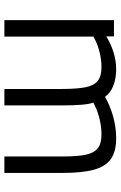

<svg xmlns="http://www.w3.org/2000/svg" viewBox="143 -693 550 876"><g transform="rotate(90 418.0 -255.0)"><path d="M72 -500H146V-465Q221 -510 296 -510Q337 -510 370 -497.5Q403 -485 422 -459Q459 -481 509 -495.5Q559 -510 611 -510Q672 -510 706 -485.5Q740 -461 754.5 -408Q769 -355 769 -264V0H694V-262Q694 -333 686 -371Q678 -409 656.5 -426Q635 -443 593 -443Q559 -443 524 -434.5Q489 -426 467 -415L448 -406Q461 -374 461 -260V0H386V-258Q386 -332 378 -370.5Q370 -409 349 -426Q328 -443 286 -443Q253 -443 219 -434.5Q185 -426 164 -415L147 -406V0H72Z"/></g></svg>

Font: Cairo
Style: Regular
Weight: 400
Designer: Mohamed Gaber, the designers of Titillium
Foundry: Kief Type Foundry
Version: Version 2.009; ttfautohint (v1.5.33-1714) -l 8 -r 50 -G 200 